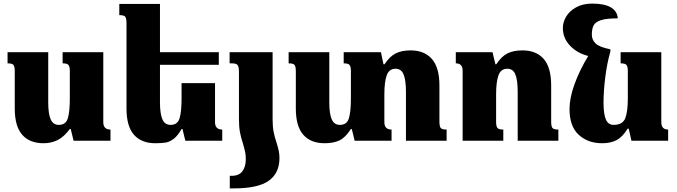

<svg xmlns="http://www.w3.org/2000/svg" viewBox="-20 -782 3761 1067"><path d="M62 -179V-385Q62 -412 55 -421Q48 -430 22 -430V-492H248V-214Q248 -150 261.5 -119Q275 -88 307 -88Q346 -88 357 -125Q368 -162 368 -234V-388Q368 -412 360.5 -421Q353 -430 328 -430V-492H554V-103Q554 -62 594 -62V0H389L373 -65H368Q336 -22 301 -4Q266 14 222 14Q145 14 103.5 -33Q62 -80 62 -179Z M1215 -62V0H1010L994 -65H989Q968 -28 946 -11Q924 6 902 10Q880 14 843 14Q766 14 724.5 -33Q683 -80 683 -179V-653Q683 -680 676 -689Q669 -698 643 -698V-760H869V-492H1196V-422H869V-214Q869 -150 882.5 -119Q896 -88 928 -88Q967 -88 978 -125Q989 -162 989 -234V-320H1175V-103Q1175 -62 1215 -62Z M1308 -381Q1308 -412 1300 -421Q1292 -430 1268 -430H1256V-492H1495V-118Q1495 -78 1500.5 -49.5Q1506 -21 1517 11Q1526 41 1529.5 58Q1533 75 1533 97Q1533 180 1473.5 222.5Q1414 265 1278 265H1257V195H1264Q1307 196 1326.5 170.5Q1346 145 1346 103Q1346 81 1342.5 63.5Q1339 46 1330 15Q1319 -18 1313.5 -47.5Q1308 -77 1308 -117Z M2462 -62V0H2236V-270Q2236 -336 2223 -368Q2210 -400 2178 -400Q2142 -400 2129 -363Q2116 -326 2116 -258V-103Q2116 -62 2156 -62V0H1951L1935 -65H1930Q1899 -17 1866 -1.5Q1833 14 1784 14Q1707 14 1665.5 -33Q1624 -80 1624 -179V-385Q1624 -412 1617 -421Q1610 -430 1584 -430V-492H1810V-214Q1810 -150 1823.5 -119Q1837 -88 1869 -88Q1908 -88 1919 -125Q1930 -162 1930 -234V-388Q1930 -412 1922.5 -421Q1915 -430 1890 -430V-492H2097L2111 -425H2117Q2146 -469 2179.5 -485.5Q2213 -502 2262 -502Q2338 -502 2380 -454.5Q2422 -407 2422 -307V-107Q2422 -80 2429 -71Q2436 -62 2462 -62Z M3083 0H2857V-270Q2857 -337 2844 -368.5Q2831 -400 2799 -400Q2763 -400 2750 -363Q2737 -326 2737 -258V-104Q2737 -80 2744.5 -71Q2752 -62 2777 -62V0H2551V-389Q2551 -430 2513 -430V-492H2717L2733 -425H2738Q2767 -469 2800.5 -485.5Q2834 -502 2884 -502Q2960 -502 3001.5 -454.5Q3043 -407 3043 -307V-107Q3043 -80 3050 -71Q3057 -62 3083 -62Z M3693 -62V0H3489L3474 -67H3468Q3440 -21 3407 -3.5Q3374 14 3326 14Q3247 14 3196 -33Q3145 -80 3145 -176Q3145 -237 3172.5 -313.5Q3200 -390 3249 -471Q3188 -486 3148 -528Q3108 -570 3108 -626Q3108 -659 3126.5 -690Q3145 -721 3182 -741.5Q3219 -762 3271 -762Q3340 -762 3375.5 -740.5Q3411 -719 3413 -680Q3351 -680 3320 -670Q3289 -660 3279 -641Q3269 -622 3269 -589Q3269 -561 3290 -540.5Q3311 -520 3372 -508V-495Q3354 -434 3344 -355.5Q3334 -277 3334 -211Q3334 -148 3347 -118Q3360 -88 3390 -88Q3440 -88 3454.5 -124.5Q3469 -161 3469 -234V-388Q3469 -412 3461.5 -421Q3454 -430 3429 -430V-492H3655V-103Q3655 -62 3693 -62Z"/></svg>

Font: Noto Serif Armenian Black
Style: Regular
Weight: 900
Designer: Monotype Design team
Foundry: Monotype Imaging Inc.
Version: Version 1.000